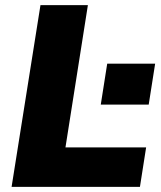

<svg xmlns="http://www.w3.org/2000/svg" viewBox="-20 -725 625 745"><path d="M25 0 137 -705H321L234 -153H547L523 0ZM371 -319 396 -478H582L557 -319Z"/></svg>

Font: Nunito Sans Black
Style: Italic
Weight: 900
Italic angle: -9°
Designer: Vernon Adams
Foundry: Vernon Adams
Version: Version 3.006; ttfautohint (v1.8.3)